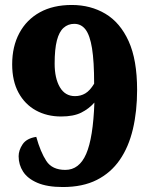

<svg xmlns="http://www.w3.org/2000/svg" viewBox="-20 -744 609 773"><path d="M233 9Q170 9 130.5 -8Q91 -25 73 -53Q55 -81 55 -115Q55 -139 71 -163Q87 -187 126 -193Q143 -132 166.5 -96Q190 -60 243 -60Q299 -60 327 -124.5Q355 -189 360 -331Q338 -306 307 -290.5Q276 -275 226 -275Q169 -275 124.5 -299.5Q80 -324 54.5 -371Q29 -418 29 -485Q29 -557 58 -611Q87 -665 140.5 -694.5Q194 -724 269 -724Q345 -724 404.5 -688.5Q464 -653 498 -578Q532 -503 532 -382Q532 -296 515 -224Q498 -152 462 -100Q426 -48 369.5 -19.5Q313 9 233 9ZM282 -357Q305 -357 323.5 -368Q342 -379 359 -407Q359 -497 350.5 -549.5Q342 -602 324.5 -625Q307 -648 279 -648Q254 -648 236 -632Q218 -616 209 -581Q200 -546 200 -488Q200 -429 221 -393Q242 -357 282 -357Z"/></svg>

Font: Noto Serif Tibetan Black
Style: Regular
Weight: 900
Version: Version 2.103